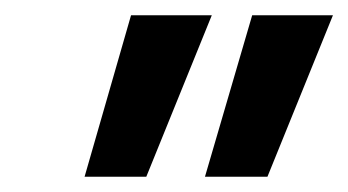

<svg xmlns="http://www.w3.org/2000/svg" viewBox="-20 -775 457 252"><path d="M249 -543 311 -755H417L331 -543ZM91 -543 152 -755H258L172 -543Z"/></svg>

Font: DM Sans 17pt SemiBold
Style: Italic
Weight: 600
Italic angle: -10°
Version: Version 4.004;gftools[0.9.30]